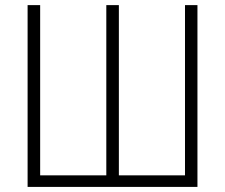

<svg xmlns="http://www.w3.org/2000/svg" viewBox="-20 -734 884 754"><path d="M755.4 0H88.4V-713.9H137.7V-45.4H397.5V-713.9H446.8V-45.4H706.5V-713.9H755.4Z"/></svg>

Font: Open Sans SemiCondensed Light
Style: Regular
Weight: 300
Width: 4
Designer: Monotype Design Team
Foundry: Monotype Imaging Inc.
Version: Version 3.000